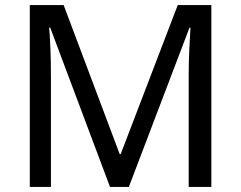

<svg xmlns="http://www.w3.org/2000/svg" viewBox="-20 -734 947 754"><path d="M412 0 177 -626H173Q176 -595 178 -542.5Q180 -490 180 -433V0H97V-714H230L450 -129H454L678 -714H810V0H721V-439Q721 -491 723.5 -542Q726 -593 728 -625H724L486 0Z"/></svg>

Font: Noto Sans PhagsPa
Style: Regular
Weight: 400
Designer: Monotype Design Team
Foundry: Monotype Imaging Inc.
Version: Version 2.004; ttfautohint (v1.8.4.7-5d5b)